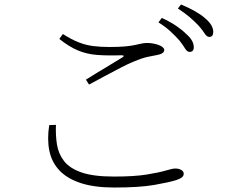

<svg xmlns="http://www.w3.org/2000/svg" viewBox="-20 -830 1040 858"><path d="M781 -650Q765 -668 742.5 -689Q720 -710 688 -730L703 -750Q740 -733 766.5 -715Q793 -697 809 -681Q829 -664 837.5 -649Q846 -634 846 -619Q846 -608 841 -603Q836 -598 827 -598Q816 -598 806.5 -614Q797 -630 781 -650ZM867 -716Q849 -735 828 -753Q807 -771 775 -792L789 -810Q825 -795 852 -779.5Q879 -764 896 -749Q916 -732 924.5 -717Q933 -702 933 -687Q933 -676 928.5 -670.5Q924 -665 915 -665Q904 -665 894 -681Q884 -697 867 -716ZM245 -656 261 -678Q300 -653 332.5 -640.5Q365 -628 397.5 -624Q430 -620 469 -620Q511 -620 538.5 -622.5Q566 -625 583.5 -629Q601 -633 613.5 -635.5Q626 -638 639 -638Q651 -638 664.5 -635.5Q678 -633 689 -629Q700 -625 707 -619Q714 -613 714 -607Q714 -591 686 -585Q667 -581 643 -576.5Q619 -572 578 -555Q555 -546 519.5 -527.5Q484 -509 446.5 -489Q409 -469 378 -452L364 -474Q405 -500 450.5 -527Q496 -554 526 -573Q542 -583 521 -583Q460 -581 414 -584.5Q368 -588 328.5 -604.5Q289 -621 245 -656ZM230 -272 200 -271Q190 -208 200.5 -156.5Q211 -105 245.5 -68.5Q280 -32 340.5 -12Q401 8 491 8Q603 8 669 -3.5Q735 -15 767 -25Q785 -31 793 -37.5Q801 -44 801 -54Q801 -61 796 -66Q791 -71 782.5 -74Q774 -77 764 -77Q751 -77 721 -68Q691 -59 635.5 -50Q580 -41 489 -41Q397 -41 344 -59.5Q291 -78 266 -110.5Q241 -143 234.5 -184.5Q228 -226 230 -272Z"/></svg>

Font: Noto Serif HK
Style: Regular
Weight: 200
Designer: Ryoko NISHIZUKA 西塚涼子 (kana & ideographs); Frank Grießhammer (Latin, Greek & Cyrillic); Wenlong ZHANG 张文龙 (bopomofo); San
Foundry: Adobe
Version: Version 2.001;hotconv 1.1.0;makeotfexe 2.6.0